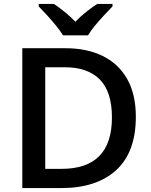

<svg xmlns="http://www.w3.org/2000/svg" viewBox="-20 -960 773 980"><path d="M673.3 -363.8Q673.3 -183.1 573 -91.6Q472.7 0 292 0H93.8V-713.9H313.5Q423.8 -713.9 504.6 -674.1Q585.4 -634.3 629.4 -556.4Q673.3 -478.5 673.3 -363.8ZM551.3 -360.4Q551.3 -491.7 489.5 -554.2Q427.7 -616.7 311 -616.7H210.9V-98.1H293.9Q551.3 -98.1 551.3 -360.4ZM301.3 -779.8Q288.1 -802.2 265.9 -829.3Q243.7 -856.4 220 -882.3Q196.3 -908.2 177.7 -927.2V-939.9H255.4Q281.2 -922.4 310.1 -899.2Q338.9 -876 364.7 -849.1Q390.6 -876 420.2 -899.4Q449.7 -922.9 476.1 -939.9H554.2V-927.2Q535.6 -908.2 511.5 -882.3Q487.3 -856.4 464.8 -829.3Q442.4 -802.2 429.7 -779.8Z"/></svg>

Font: Open Sans SemiBold
Style: Regular
Weight: 600
Designer: Monotype Design Team
Foundry: Monotype Imaging Inc.
Version: Version 3.003; ttfautohint (v1.8.4)